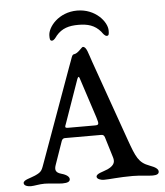

<svg xmlns="http://www.w3.org/2000/svg" viewBox="-55 -833 758 884"><g transform="rotate(-5 324.5 -391.5)"><path d="M437 -678C443 -670 451 -657 461 -657C471 -657 471 -668 471 -681C471 -721 419 -785 334 -785C249 -785 197 -721 197 -681C197 -668 197 -657 207 -657C217 -657 225 -670 231 -678C258 -710 291 -719 334 -719C377 -719 410 -710 437 -678ZM238 -272 308 -471C312 -481 316 -484 319 -474L380 -287C390 -255 389 -251 369 -251H247C229 -251 232 -256 238 -272ZM523 -4C556 -4 592 2 615 2C634 2 644 -3 644 -14C644 -24 635 -34 604 -45C555 -63 544 -90 515 -171L383 -544C369 -583 363 -616 346 -616C340 -616 322 -588 303 -586C292 -585 292 -572 275 -529L122 -106C107 -65 108 -60 75 -45C53 -35 20 -30 20 -15C20 -4 34 2 53 2C68 2 91 -4 116 -4C135 -4 179 2 198 2C223 2 233 -4 233 -15C233 -25 222 -36 196 -43C167 -51 168 -67 174 -85L212 -194C216 -204 223 -205 228 -205H395C403 -205 408 -202 411 -193L440 -98C445 -81 447 -62 411 -45C389 -35 357 -30 357 -15C357 -4 376 2 389 2C419 2 457 -4 523 -4Z"/></g></svg>

Font: EB Garamond SC 08
Style: Regular
Weight: 400
Version: Version 0.016